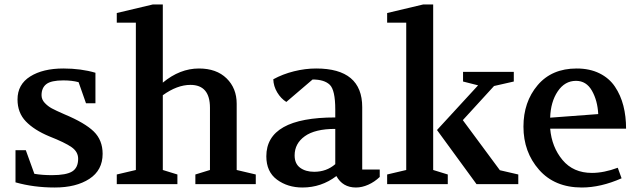

<svg xmlns="http://www.w3.org/2000/svg" viewBox="-20 -820 2845 855"><path d="M49 -8V-151H95L133 -46Q168 -40 211 -40Q275 -40 301.5 -56.5Q328 -73 328 -113Q328 -144 299 -164.5Q270 -185 199 -213Q132 -241 95 -279.5Q58 -318 58 -377Q58 -444 114.5 -479.5Q171 -515 262 -515Q341 -515 405 -496V-360H363L330 -454Q301 -462 262 -462Q208 -462 186.5 -445.5Q165 -429 165 -396Q165 -377 179 -362Q193 -347 210.5 -337.5Q228 -328 267 -311Q358 -273 397.5 -234.5Q437 -196 437 -135Q437 -62 378 -23.5Q319 15 224 15Q130 15 49 -8Z M500 0V-43L585 -63V-719H500V-762L660 -800H705V-452Q781 -515 866 -515Q944 -515 989 -471Q1034 -427 1034 -358V-63L1119 -43V0H850V-43L915 -63V-340Q915 -442 828 -442Q769 -442 705 -396V-63L770 -43V0Z M1166 -124Q1166 -297 1473 -297V-332Q1473 -419 1448.5 -442.5Q1424 -466 1372 -466L1255 -366Q1231 -381 1214.5 -408.5Q1198 -436 1197 -467Q1239 -490 1289 -502.5Q1339 -515 1388 -515Q1593 -515 1593 -343V-65H1671V-32Q1648 -10 1620 2.5Q1592 15 1565 15Q1506 15 1478 -36Q1411 15 1327 15Q1261 15 1213.5 -20Q1166 -55 1166 -124ZM1292 -128Q1292 -91 1316.5 -73Q1341 -55 1379 -55Q1434 -55 1473 -89V-246Q1383 -246 1337.5 -213.5Q1292 -181 1292 -128Z M1704 0V-43L1789 -63V-719H1704V-762L1864 -800H1909V-63L1974 -43V0ZM1926 -241 2109 -440 2042 -457V-500H2268V-457L2180 -437L2041 -285L2206 -62L2288 -43V0H2102Z M2311 -256Q2311 -366 2374 -440.5Q2437 -515 2548 -515Q2606 -515 2649.5 -493.5Q2693 -472 2718.5 -434Q2744 -396 2756 -349Q2768 -302 2768 -247H2430Q2437 -165 2485 -107.5Q2533 -50 2616 -50Q2669 -50 2731 -73L2748 -26Q2655 15 2571 15Q2450 15 2380.5 -64Q2311 -143 2311 -256ZM2430 -296 2644 -312Q2641 -372 2616 -416Q2591 -460 2545 -460Q2495 -460 2463.5 -413Q2432 -366 2430 -296Z"/></svg>

Font: Volkhov
Style: Regular
Weight: 400
Designer: Cyreal (www.cyreal.org)
Foundry: Cyreal (www.cyreal.org)
Version: Version 1.010